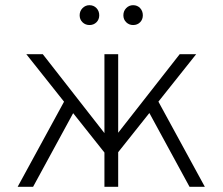

<svg xmlns="http://www.w3.org/2000/svg" viewBox="-20 -720 858 740"><path d="M404 -105 81.5 -511H145L404 -179.5ZM412.5 -104.5V-179L672.5 -511H736ZM48 0 241 -354 276.5 -310.5 107.5 0ZM382.5 0V-511H435.5V0ZM710.5 0 541.5 -310.5 576.5 -354 769.5 0ZM493 -623.5Q477.5 -623.5 466.5 -634.2Q455.5 -645 455.5 -661Q455.5 -677.5 466.5 -688.8Q477.5 -700 493 -700Q509.5 -700 520 -688.8Q530.5 -677.5 530.5 -661Q530.5 -645 520 -634.2Q509.5 -623.5 493 -623.5ZM325 -623.5Q309 -623.5 298 -634.2Q287 -645 287 -661Q287 -677.5 298.2 -688.8Q309.5 -700 324.5 -700Q341 -700 351.8 -688.8Q362.5 -677.5 362.5 -661Q362.5 -645 351.8 -634.2Q341 -623.5 325 -623.5Z"/></svg>

Font: Overpass ExtraLight
Style: Regular
Weight: 250
Designer: Delve Withrington, Dave Bailey, Thomas Jockin
Foundry: Delve Fonts LLC
Version: Version 4.000